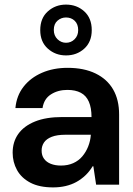

<svg xmlns="http://www.w3.org/2000/svg" viewBox="-20 -803 579 835"><path d="M211 12Q151 12 112 -8.5Q73 -29 54 -63.5Q35 -98 35 -139Q35 -186 59.5 -220.5Q84 -255 132 -274.5Q180 -294 251 -294H378Q378 -334 366.5 -360.5Q355 -387 331.5 -399.5Q308 -412 273 -412Q232 -412 201.5 -392.5Q171 -373 165 -333H47Q52 -387 82.5 -426Q113 -465 162.5 -486.5Q212 -508 274 -508Q345 -508 395.5 -483.5Q446 -459 472 -414Q498 -369 498 -305V0H398L386 -80H383Q369 -57 351 -40Q333 -23 312 -11.5Q291 0 265.5 6Q240 12 211 12ZM245 -83Q275 -83 298.5 -93.5Q322 -104 338 -123Q354 -142 363.5 -166Q373 -190 375 -216V-217H264Q228 -217 205 -208Q182 -199 171.5 -183.5Q161 -168 161 -148Q161 -127 171.5 -112.5Q182 -98 201 -90.5Q220 -83 245 -83ZM267 -562Q221 -562 188 -591.5Q155 -621 155 -672Q155 -724 188 -753.5Q221 -783 267 -783Q314 -783 346.5 -753.5Q379 -724 379 -672Q379 -621 346.5 -591.5Q314 -562 267 -562ZM267 -617Q289 -617 304.5 -632.5Q320 -648 320 -672Q320 -698 305 -712.5Q290 -727 267 -727Q246 -727 230 -713Q214 -699 214 -673Q214 -648 230 -632.5Q246 -617 267 -617Z"/></svg>

Font: DM Sans 9pt 36pt SemiBold
Style: Regular
Weight: 600
Version: Version 4.004;gftools[0.9.30]